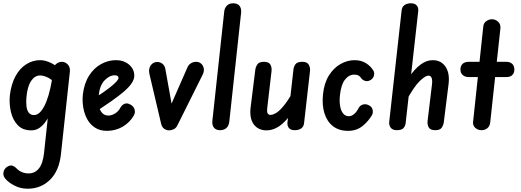

<svg xmlns="http://www.w3.org/2000/svg" viewBox="-38 -792 3172 1168"><path d="M152 1Q100 1 70 -30.5Q40 -62 28.5 -111Q17 -160 22 -212Q30 -280 56 -328Q82 -376 121.5 -401Q161 -426 207 -426Q237 -426 272.5 -409Q308 -392 330 -363L318 -257Q286 -304 257 -318.5Q228 -333 206 -333Q174 -333 151.5 -300Q129 -267 123 -203Q120 -171 123 -145.5Q126 -120 137.5 -106Q149 -92 168 -92Q186 -92 201.5 -105.5Q217 -119 231 -145.5Q245 -172 257 -212Q269 -252 278 -305L283 -125Q273 -107 261 -85.5Q249 -64 233.5 -44Q218 -24 198 -11.5Q178 1 152 1ZM130 356Q87 356 51 337.5Q15 319 -4 297Q-21 278 -17 256.5Q-13 235 5 223Q24 211 38 216Q52 221 61 231Q92 263 136 263Q174 263 198.5 233Q223 203 230 138L284 -365Q286 -388 302.5 -402Q319 -416 338 -416Q359 -416 374.5 -399.5Q390 -383 387 -356L333 144Q322 247 266.5 301.5Q211 356 130 356Z M612 4Q570 4 540 -15.5Q510 -35 492.5 -67Q475 -99 468.5 -138.5Q462 -178 466 -217Q474 -285 504 -332Q534 -379 577.5 -402.5Q621 -426 666 -426Q701 -426 726 -413Q751 -400 765 -379Q779 -358 779 -332Q779 -310 763.5 -286.5Q748 -263 717 -236Q686 -209 638 -175.5Q590 -142 525 -99L518 -185Q553 -205 583 -225.5Q613 -246 635.5 -264Q658 -282 670.5 -296Q683 -310 683 -318Q683 -324 678 -329Q673 -334 660 -334Q628 -334 598 -303Q568 -272 562 -208Q558 -176 563 -149Q568 -122 583 -105.5Q598 -89 621 -89Q642 -89 663 -102.5Q684 -116 695 -138Q705 -155 721 -161Q737 -167 757 -155Q775 -145 780.5 -126.5Q786 -108 777 -91Q753 -48 709.5 -22Q666 4 612 4Z M942 -40 871 -342Q864 -374 879 -394.5Q894 -415 919 -415Q936 -415 949.5 -404.5Q963 -394 967 -377L1012 -127L993 -133L1104 -386Q1112 -401 1126 -408.5Q1140 -416 1155 -416Q1173 -416 1185.5 -405Q1198 -394 1201.5 -376.5Q1205 -359 1195 -338L1043 -33Q1034 -13 1019 -6Q1004 1 991 1Q975 1 961 -8.5Q947 -18 942 -40Z M1301 0Q1276 0 1263.5 -15.5Q1251 -31 1254 -58L1326 -721Q1328 -743 1342 -757.5Q1356 -772 1380 -772Q1407 -772 1419 -756.5Q1431 -741 1429 -717L1357 -53Q1354 -26 1339 -13Q1324 0 1301 0Z M1584 1Q1532 1 1505 -36.5Q1478 -74 1487 -142L1515 -367Q1517 -384 1527.5 -400Q1538 -416 1567 -416Q1597 -416 1606.5 -399.5Q1616 -383 1614 -361L1588 -137Q1585 -112 1590 -102.5Q1595 -93 1608 -93Q1621 -93 1640.5 -104Q1660 -115 1686 -146Q1712 -177 1744 -233L1730 -95Q1694 -46 1658 -22.5Q1622 1 1584 1ZM1754 0Q1730 0 1719 -14Q1708 -28 1711 -50L1747 -368Q1748 -384 1758.5 -400Q1769 -416 1801 -416Q1829 -416 1839.5 -399.5Q1850 -383 1848 -361L1812 -45Q1810 -22 1795 -11Q1780 0 1754 0Z M2079 4Q2024 4 1987.5 -24.5Q1951 -53 1935.5 -103.5Q1920 -154 1927 -219Q1934 -287 1963 -333Q1992 -379 2033.5 -402.5Q2075 -426 2119 -426Q2158 -426 2187 -408.5Q2216 -391 2233 -363Q2241 -351 2237 -333Q2233 -315 2216 -305Q2199 -295 2183 -300Q2167 -305 2158 -318Q2153 -327 2143 -332.5Q2133 -338 2117 -338Q2085 -338 2061 -308Q2037 -278 2030 -213Q2026 -175 2031 -146.5Q2036 -118 2049.5 -101.5Q2063 -85 2084 -85Q2100 -85 2115.5 -97.5Q2131 -110 2145 -137Q2154 -152 2171.5 -156.5Q2189 -161 2207 -151Q2224 -143 2228.5 -125Q2233 -107 2225 -92Q2203 -54 2167 -25Q2131 4 2079 4Z M2376 0Q2350 0 2338.5 -15.5Q2327 -31 2330 -53L2405 -727Q2407 -750 2422.5 -761Q2438 -772 2462 -772Q2486 -772 2497.5 -758.5Q2509 -745 2506 -722L2430 -46Q2429 -29 2418 -14.5Q2407 0 2376 0ZM2610 0Q2580 0 2570.5 -16.5Q2561 -33 2563 -55L2590 -279Q2593 -305 2587.5 -318.5Q2582 -332 2568 -332Q2550 -332 2515.5 -299Q2481 -266 2434 -180L2448 -319Q2483 -371 2519.5 -398.5Q2556 -426 2594 -426Q2646 -426 2673 -385Q2700 -344 2690 -274L2662 -50Q2660 -33 2650 -16.5Q2640 0 2610 0Z M2891 0Q2870 0 2853.5 -14Q2837 -28 2840 -52L2902 -631Q2904 -652 2920.5 -663.5Q2937 -675 2954 -675Q2976 -675 2992.5 -659.5Q3009 -644 3006 -618L2944 -46Q2941 -23 2926 -11.5Q2911 0 2891 0ZM2816 -323Q2791 -323 2777 -335.5Q2763 -348 2763 -369Q2763 -391 2776 -403.5Q2789 -416 2815 -416H3040Q3065 -416 3078 -403.5Q3091 -391 3091 -369Q3091 -348 3078.5 -335.5Q3066 -323 3041 -323Z"/></svg>

Font: Edu SA Beginner SemiBold
Style: Regular
Weight: 600
Version: Version 1.003